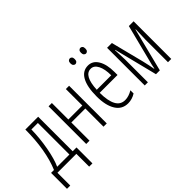

<svg xmlns="http://www.w3.org/2000/svg" viewBox="-93 -1224 1910 1910"><g transform="rotate(-45 861.5 -269.0)"><path d="M362.8 180.2H316.9V0H50.8V180.2H4.9V-43.9H45.9Q86.4 -138.2 107.9 -264.2Q128.9 -388.2 128.9 -529.8H309.1V-43.9H362.8ZM263.2 -43.9V-487.8H171.9Q170.4 -367.7 147.5 -242.2Q124 -115.2 90.8 -43.9Z M502 -529.8V-297.9H698.7V-529.8H744.6V0H698.7V-255.9H502V0H455.6V-529.8Z M1060.1 -678.2Q1060.1 -698.7 1069.8 -708.5Q1079.1 -717.8 1090.3 -717.8Q1102.5 -717.8 1111.8 -708.5Q1121.1 -699.2 1121.1 -678.2Q1121.1 -656.2 1111.8 -647Q1102.1 -637.2 1090.3 -637.2Q1079.6 -637.2 1069.8 -647Q1060.1 -656.7 1060.1 -678.2ZM911.1 -678.2Q911.1 -698.7 920.9 -708.5Q930.2 -717.8 942.4 -717.8Q953.6 -717.8 962.9 -708.5Q972.2 -699.2 972.2 -678.2Q972.2 -656.2 962.9 -647Q953.1 -637.2 942.4 -637.2Q930.7 -637.2 920.9 -647Q911.1 -656.7 911.1 -678.2ZM1016.1 -498Q920.4 -498 911.1 -307.1H1114.7Q1114.7 -394.5 1088.4 -446.3Q1062 -498 1016.1 -498ZM1037.1 9.8Q953.1 9.8 908.2 -61.5Q862.8 -133.3 862.8 -261.2Q862.8 -396.5 903.3 -468.8Q943.4 -540 1019 -540Q1085.4 -540 1123 -477.5Q1161.1 -414.6 1161.1 -308.1V-265.1H910.2Q910.6 -150.4 942.9 -91.8Q974.1 -34.2 1039.1 -34.2Q1089.4 -34.2 1144 -66.9V-22Q1093.3 9.8 1037.1 9.8Z M1437 0 1321.8 -458H1317.9Q1323.2 -339.8 1323.2 -321.8V0H1278.8V-529.8H1346.2L1434.1 -184.1Q1452.6 -106.9 1461.9 -51.8H1465.8Q1467.3 -64.9 1474.6 -96.7Q1484.9 -139.6 1585 -529.8H1651.9V0H1606V-318.8Q1606 -360.4 1610.8 -458H1606.9L1491.2 0Z"/></g></svg>

Font: Germano
Style: Regular
Weight: 300
Width: 3
Foundry: Ascender Corporation
Version: Version 1.10; ttfautohint (v1.5)